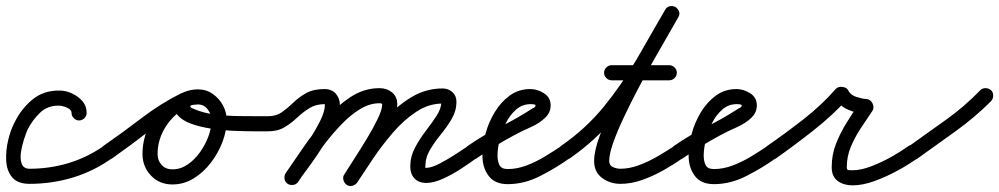

<svg xmlns="http://www.w3.org/2000/svg" viewBox="-29 -581 3310 636"><path d="M258 -207Q258 -197 250.5 -189.5Q243 -182 233 -182Q223 -182 215.5 -189.5Q208 -197 208 -207Q208 -218 192.5 -224.5Q177 -231 167 -231Q129 -232 103.5 -207.5Q78 -183 62 -151Q58 -142 51 -121Q44 -100 40.5 -77.5Q37 -55 43 -38.5Q49 -22 69 -22Q135 -22 197 -40.5Q259 -59 314 -97Q314 -97 314 -97Q314 -97 314 -97Q322 -103 332 -101.5Q342 -100 348 -91Q354 -83 352.5 -73Q351 -63 342 -57Q282 -14 212.5 7Q143 28 69 28Q29 28 11 6Q-7 -16 -8.5 -49.5Q-10 -83 -2 -116.5Q6 -150 18 -173Q40 -219 77.5 -250.5Q115 -282 169 -281Q189 -281 209.5 -271.5Q230 -262 244 -246Q258 -230 258 -207Q258 -207 258 -207Q258 -207 258 -207Z M307 -63Q302 -71 303.5 -81.5Q305 -92 314 -98Q376 -141 439.5 -189.5Q503 -238 571 -272Q571 -272 571 -272Q571 -272 571 -272Q581 -276 590.5 -273Q600 -270 605 -260Q609 -251 606 -241.5Q603 -232 593 -227Q527 -195 465 -147Q403 -99 342 -56Q334 -51 323.5 -52.5Q313 -54 307 -63ZM572 -272Q581 -277 591 -273Q601 -269 605 -260Q609 -251 605.5 -241Q602 -231 593 -227Q549 -206 521 -163Q493 -120 493 -71Q493 -49 506.5 -34.5Q520 -20 542 -20Q569 -20 592.5 -36Q616 -52 634 -77.5Q652 -103 662 -131Q672 -159 672 -183Q672 -201 659.5 -218Q647 -235 627 -235Q624 -235 613.5 -234Q603 -233 602 -230Q602 -230 602 -230Q602 -230 602 -230Q600 -226 606.5 -223Q613 -220 616 -219Q647 -206 685 -201.5Q723 -197 761.5 -196.5Q800 -196 833 -196Q840 -196 846 -196Q852 -196 859 -196Q859 -196 859 -196Q859 -196 859 -196Q869 -196 876.5 -188.5Q884 -181 884 -171Q884 -161 876.5 -153.5Q869 -146 859 -146Q846 -146 816.5 -146Q787 -146 749 -147.5Q711 -149 673 -154.5Q635 -160 604.5 -171Q574 -182 559 -200Q544 -218 554 -246Q554 -246 554 -246Q554 -246 554 -246Q562 -269 583.5 -277Q605 -285 627 -285Q654 -285 675.5 -270Q697 -255 709.5 -232Q722 -209 722 -183Q722 -148 708 -111Q694 -74 669.5 -42Q645 -10 612.5 10Q580 30 542 30Q499 30 471 0.5Q443 -29 443 -71Q443 -134 479 -190Q515 -246 572 -272Q572 -272 572 -272Q572 -272 572 -272Z M834 -171Q834 -181 841.5 -188.5Q849 -196 859 -196Q886 -196 905 -209.5Q924 -223 942.5 -241Q961 -259 985 -272.5Q1009 -286 1046 -286Q1070 -286 1083.5 -270.5Q1097 -255 1097 -232Q1097 -206 1081.5 -171.5Q1066 -137 1043.5 -101Q1021 -65 997.5 -33Q974 -1 958 21Q953 30 942.5 31.5Q932 33 924 27Q915 22 913.5 11.5Q912 1 918 -7Q930 -25 951.5 -54.5Q973 -84 995 -117.5Q1017 -151 1032 -181.5Q1047 -212 1047 -232Q1047 -234 1047 -236Q1047 -236 1046 -236Q1017 -236 995.5 -222.5Q974 -209 955 -191Q936 -173 913.5 -159.5Q891 -146 859 -146Q849 -146 841.5 -153.5Q834 -161 834 -171ZM924 28Q915 22 913.5 11.5Q912 1 917 -7Q943 -45 976 -93Q1009 -141 1048 -185.5Q1087 -230 1132 -259.5Q1177 -289 1228 -289Q1252 -289 1269.5 -275Q1287 -261 1287 -235Q1287 -209 1272 -175Q1257 -141 1235 -104Q1213 -67 1191 -34Q1169 -1 1154 22Q1149 31 1138.5 33.5Q1128 36 1120 30Q1111 25 1108.5 14.5Q1106 4 1112 -4Q1123 -22 1143.5 -53.5Q1164 -85 1185.5 -120.5Q1207 -156 1222 -187Q1237 -218 1237 -235Q1237 -239 1228 -239Q1196 -239 1164.5 -220Q1133 -201 1103.5 -170.5Q1074 -140 1047 -105Q1020 -70 997.5 -36.5Q975 -3 959 21Q953 30 942.5 31.5Q932 33 924 28ZM1154 24Q1148 32 1138 34.5Q1128 37 1119 31Q1111 25 1108.5 15Q1106 5 1112 -4Q1139 -44 1172.5 -93Q1206 -142 1246.5 -186.5Q1287 -231 1334.5 -259.5Q1382 -288 1437 -288Q1456 -288 1469.5 -276Q1483 -264 1483 -244Q1483 -214 1467.5 -187.5Q1452 -161 1431.5 -136Q1411 -111 1395.5 -85Q1380 -59 1380 -29Q1380 -23 1379.5 -24Q1379 -25 1383 -25Q1400 -25 1427 -39Q1454 -53 1480 -70Q1506 -87 1521 -97Q1529 -103 1539.5 -101.5Q1550 -100 1555 -91Q1561 -83 1559.5 -72.5Q1558 -62 1549 -57Q1530 -43 1500.5 -23.5Q1471 -4 1439.5 10.5Q1408 25 1383 25Q1358 25 1344 10Q1330 -5 1330 -29Q1330 -62 1345.5 -91.5Q1361 -121 1381.5 -147.5Q1402 -174 1417.5 -198Q1433 -222 1433 -244Q1433 -243 1434 -241Q1435 -240 1437 -239Q1439 -238 1437 -238Q1391 -238 1349.5 -210.5Q1308 -183 1272 -141Q1236 -99 1206 -54.5Q1176 -10 1154 24Q1154 24 1154 24Q1154 24 1154 24Z M1549 -56Q1541 -51 1530.5 -52.5Q1520 -54 1514 -63Q1509 -71 1510.5 -81.5Q1512 -92 1521 -98Q1573 -134 1628 -161Q1683 -188 1735 -222Q1738 -223 1741.5 -225.5Q1745 -228 1745 -232Q1745 -236 1728 -236Q1701 -236 1680.5 -218Q1660 -200 1646.5 -173Q1633 -146 1626 -117Q1619 -88 1619 -66Q1619 -47 1625.5 -34Q1632 -21 1653 -21Q1684 -21 1715.5 -33Q1747 -45 1776.5 -63Q1806 -81 1830 -97Q1838 -103 1848 -101.5Q1858 -100 1864 -91Q1870 -83 1868.5 -73Q1867 -63 1858 -57Q1815 -26 1761.5 1.5Q1708 29 1653 29Q1610 29 1589.5 1.5Q1569 -26 1569 -66Q1569 -99 1579 -137Q1589 -175 1609.5 -209Q1630 -243 1659.5 -264.5Q1689 -286 1728 -286Q1751 -286 1773 -272Q1795 -258 1795 -232Q1795 -209 1778 -192Q1759 -173 1728.5 -159.5Q1698 -146 1674 -133Q1642 -116 1610.5 -96.5Q1579 -77 1549 -56Q1549 -56 1549 -56Q1549 -56 1549 -56Z M1823 -63Q1818 -71 1819.5 -81.5Q1821 -92 1830 -98Q1912 -155 1971 -227.5Q2030 -300 2078 -381.5Q2126 -463 2174 -548Q2180 -559 2190 -560.5Q2200 -562 2208 -558Q2216 -553 2220 -544Q2224 -535 2218 -524Q2206 -503 2185 -466.5Q2164 -430 2138 -384.5Q2112 -339 2086 -289.5Q2060 -240 2038 -193.5Q2016 -147 2002.5 -109Q1989 -71 1989 -48Q1989 -33 2001.5 -27.5Q2014 -22 2026 -22Q2056 -22 2088 -34Q2120 -46 2150 -63.5Q2180 -81 2204 -97Q2212 -103 2222.5 -101.5Q2233 -100 2238 -91Q2244 -83 2242.5 -72.5Q2241 -62 2232 -57Q2204 -37 2169.5 -17.5Q2135 2 2098.5 15Q2062 28 2026 28Q1992 28 1965.5 8.5Q1939 -11 1939 -48Q1939 -81 1958 -132.5Q1977 -184 2006.5 -243.5Q2036 -303 2068.5 -362.5Q2101 -422 2129.5 -471Q2158 -520 2174 -548Q2180 -559 2190 -560.5Q2200 -562 2208 -558Q2216 -553 2220 -544Q2224 -535 2218 -524Q2167 -435 2117.5 -350.5Q2068 -266 2006 -191Q1944 -116 1858 -56Q1850 -51 1839.5 -52.5Q1829 -54 1823 -63ZM1997 -315Q1987 -315 1979.5 -322.5Q1972 -330 1972 -340Q1972 -350 1979.5 -357.5Q1987 -365 1997 -365Q2045 -365 2092.5 -365Q2140 -365 2188 -365Q2188 -365 2188 -365Q2188 -365 2188 -365Q2198 -365 2205.5 -357.5Q2213 -350 2213 -340Q2213 -330 2205.5 -322.5Q2198 -315 2188 -315Q2140 -315 2092.5 -315Q2045 -315 1997 -315Q1997 -315 1997 -315Q1997 -315 1997 -315Z M2232 -56Q2224 -51 2213.5 -52.5Q2203 -54 2197 -63Q2192 -71 2193.5 -81.5Q2195 -92 2204 -98Q2256 -134 2311 -161Q2366 -188 2418 -222Q2421 -223 2424.5 -225.5Q2428 -228 2428 -232Q2428 -236 2411 -236Q2384 -236 2363.5 -218Q2343 -200 2329.5 -173Q2316 -146 2309 -117Q2302 -88 2302 -66Q2302 -47 2308.5 -34Q2315 -21 2336 -21Q2367 -21 2398.5 -33Q2430 -45 2459.5 -63Q2489 -81 2513 -97Q2521 -103 2531 -101.5Q2541 -100 2547 -91Q2553 -83 2551.5 -73Q2550 -63 2541 -57Q2498 -26 2444.5 1.5Q2391 29 2336 29Q2293 29 2272.5 1.5Q2252 -26 2252 -66Q2252 -99 2262 -137Q2272 -175 2292.5 -209Q2313 -243 2342.5 -264.5Q2372 -286 2411 -286Q2434 -286 2456 -272Q2478 -258 2478 -232Q2478 -209 2461 -192Q2442 -173 2411.5 -159.5Q2381 -146 2357 -133Q2325 -116 2293.5 -96.5Q2262 -77 2232 -56Q2232 -56 2232 -56Q2232 -56 2232 -56Z M2541 -56Q2533 -51 2522.5 -52.5Q2512 -54 2506 -63Q2501 -71 2502.5 -81.5Q2504 -92 2513 -98Q2571 -138 2632 -185.5Q2693 -233 2740 -287Q2748 -295 2762 -293Q2777 -291 2781 -281Q2789 -266 2807.5 -260Q2826 -254 2841 -253Q2854 -252 2861 -239Q2868 -225 2861 -214Q2842 -186 2822.5 -156.5Q2803 -127 2789.5 -95Q2776 -63 2776 -27Q2776 -18 2781.5 -17.5Q2787 -17 2795 -17Q2823 -17 2858 -30.5Q2893 -44 2925.5 -62.5Q2958 -81 2980 -97Q2980 -97 2980 -97Q2980 -97 2980 -97Q2989 -103 2999 -101.5Q3009 -100 3015 -92Q3021 -83 3019.5 -73Q3018 -63 3010 -57Q2983 -37 2945.5 -16.5Q2908 4 2868.5 18.5Q2829 33 2795 33Q2766 33 2746 18.5Q2726 4 2726 -27Q2726 -69 2740.5 -105.5Q2755 -142 2776 -175.5Q2797 -209 2819 -242Q2823 -247 2828.5 -241.5Q2834 -236 2839 -227Q2843 -219 2844 -211Q2845 -203 2839 -203Q2809 -205 2779.5 -218Q2750 -231 2737 -259Q2734 -264 2741.5 -265Q2749 -266 2758 -265Q2768 -264 2774.5 -260.5Q2781 -257 2778 -253Q2728 -198 2665 -148.5Q2602 -99 2541 -56Q2541 -56 2541 -56Q2541 -56 2541 -56Z M2975 -61Q2969 -70 2970.5 -80Q2972 -90 2981 -96Q3041 -139 3103.5 -183.5Q3166 -228 3218 -282Q3218 -282 3218 -282Q3218 -282 3218 -282Q3225 -289 3235.5 -289Q3246 -289 3254 -282Q3261 -275 3261 -264.5Q3261 -254 3254 -246Q3200 -192 3136 -146Q3072 -100 3009 -55Q3001 -49 2991 -51Q2981 -53 2975 -61Z"/></svg>

Font: FRB American Cursive Semibold
Style: Italic
Weight: 600
Italic angle: -25°
Version: Version 2.0;Modular Font Editor K font №1